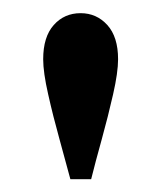

<svg xmlns="http://www.w3.org/2000/svg" viewBox="-20 -567 247 293"><path d="M103 -546.9Q127.4 -546.9 143.8 -528.8Q160.2 -510.7 160.2 -476.6Q160.2 -456.5 152.6 -423.1Q145 -389.6 135.3 -354.5Q125.5 -319.3 119.1 -293.5H87.4Q80.6 -319.3 70.8 -354.5Q61 -389.6 53.5 -423.1Q45.9 -456.5 45.9 -476.6Q45.9 -510.7 62 -528.8Q78.1 -546.9 103 -546.9Z"/></svg>

Font: Lateef Medium
Style: Regular
Weight: 500
Designer: SIL International
Foundry: SIL International
Version: Version 4.200